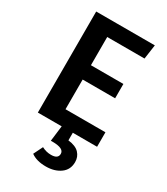

<svg xmlns="http://www.w3.org/2000/svg" viewBox="-228 -788 986 1137"><g transform="rotate(30 265.0 -219.0)"><path d="M281 253Q217 253 179 225L210 162Q240 178 273 178Q321 178 321 144Q321 106 243 106H231L244 0H81V-691H482L468 -593H213V-400H435V-302H213V-99H486V0H320V52Q372 58 395.5 83Q419 108 419 144Q419 196 379.5 224.5Q340 253 281 253Z"/></g></svg>

Font: Trujillo Medium
Style: Regular
Weight: 500
Designer: Fira Sans original fonts by bBox Type GmbH, Carrois Corporate GbR, & Edenspiekermann AG / Changes by Cristiano Sobral
Foundry: Fira Sans original fonts by bBox Type GmbH, Carrois Corporate GbR, & Edenspiekermann AG / Changes by Cristiano Sobral
Version: Version 4.301;October 17, 2021;FontCreator 14.0.0.2814 64-bi